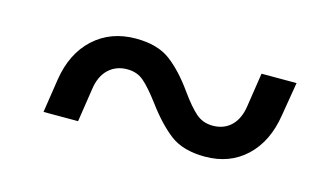

<svg xmlns="http://www.w3.org/2000/svg" viewBox="-40 -551 680 397"><g transform="rotate(15 300.0 -352.5)"><path d="M283 -333Q262 -361 247.5 -373.5Q233 -386 212 -386Q188 -386 172 -371Q156 -356 152 -328L141 -256H67L78 -328Q87 -386 123 -419Q159 -452 213 -452Q259 -452 286.5 -431.5Q314 -411 341 -373Q361 -345 376 -332Q391 -319 412 -319Q436 -319 451.5 -334Q467 -349 471 -377L482 -449H557L545 -377Q536 -319 501 -286Q466 -253 413 -253Q366 -253 338.5 -274Q311 -295 283 -333Z"/></g></svg>

Font: JetBrains Mono Semi Light
Style: Italic
Weight: 350
Italic angle: -9°
Monospace: yes
Designer: Philipp Nurullin, Konstantin Bulenkov
Foundry: JetBrains
Version: 2.002